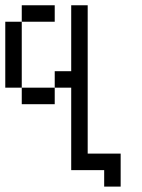

<svg xmlns="http://www.w3.org/2000/svg" viewBox="-20 -645 540 728"><path d="M187.5 -562.5V-625H62.5V-562.5H0Q0 -562.5 0 -312.5H62.5V-250H187.5V-312.5H62.5Q62.5 -312.5 62.5 -562.5ZM375 0V62.5H437.5Q437.5 62.5 437.5 -62.5H312.5V-625H250Q250 -625 250 -375H187.5V-312.5H250V0Z"/></svg>

Font: Unifont
Style: Regular
Weight: 500
Version: Version 15.1.04